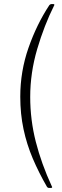

<svg xmlns="http://www.w3.org/2000/svg" viewBox="-20 -762 308 947"><path d="M242 -742Q247 -742 248 -739.5Q249 -737 247 -735Q198 -637 163.5 -520Q129 -403 129 -284Q129 -171 156.5 -63Q184 45 236 158Q238 160 237 162.5Q236 165 231 165H221Q216 165 212 160Q171 89 141.5 19.5Q112 -50 96 -125Q80 -200 80 -285Q80 -410 120.5 -526Q161 -642 223 -736Q228 -742 235 -742H242Z"/></svg>

Font: Libre Franklin Thin Thin
Style: Regular
Weight: 250
Version: Version 3.000